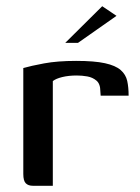

<svg xmlns="http://www.w3.org/2000/svg" viewBox="-20 -598 452 618"><path d="M150 0H86Q71 0 63 -8Q55 -16 55 -38V-379Q79 -386 122 -394Q165 -402 225 -402Q284 -402 318 -394.5Q352 -387 368.5 -372.5Q385 -358 389.5 -337.5Q394 -317 394 -290H304L303 -304Q303 -328 290.5 -338.5Q278 -349 261 -352Q244 -355 227 -355Q201 -355 180.5 -350Q160 -345 150 -337ZM190 -460 309 -578 355 -547 231 -460Z"/></svg>

Font: Genos Thin Medium
Style: Regular
Weight: 500
Version: Version 1.010